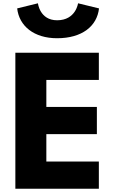

<svg xmlns="http://www.w3.org/2000/svg" viewBox="-20 -1145 694 1165"><path d="M453.6 -1125C453.6 -1125 440.3 -1022 326.5 -1022C221.2 -1022 210.2 -1125 210.2 -1125L84.2 -1094C96.2 -987 186.2 -913 326.5 -913C478.8 -913 568.8 -987 580.8 -1094ZM579.8 -825H73.2V0H579.8V-165H261.2V-331H567.8V-496H261.2V-660H579.8Z"/></svg>

Font: Hussar
Style: BdSuprExt
Weight: 700
Foundry: Cannot Into Space Fonts
Version: Version 2.00